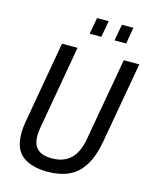

<svg xmlns="http://www.w3.org/2000/svg" viewBox="-129 -955 835 1051"><g transform="rotate(15 288.5 -429.5)"><path d="M243 12Q154 12 102.5 -26Q51 -64 51 -155Q51 -172 53 -191.5Q55 -211 59 -232L139 -686H227L145 -220Q142 -206 140.5 -191Q139 -176 139 -165Q139 -113 166 -89Q193 -65 247 -65Q313 -65 352.5 -102Q392 -139 406 -218L489 -686H577L496 -229Q480 -139 446 -86Q412 -33 361 -10.5Q310 12 243 12ZM271 -778 288 -871H354L337 -778ZM412 -778 429 -871H494L478 -778Z"/></g></svg>

Font: Archivo Condensed
Style: Italic
Weight: 400
Width: 3
Italic angle: -10°
Designer: Hector Gatti
Foundry: Omnibus-Type
Version: Version 2.001